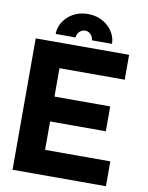

<svg xmlns="http://www.w3.org/2000/svg" viewBox="-97 -971 799 1040"><g transform="rotate(10 302.5 -451.0)"><path d="M302.2 -901.9C209.5 -901.9 147.5 -833.5 147.5 -765.1H257.3C257.3 -785.6 275.4 -810.5 302.2 -810.5C329.6 -810.5 346.7 -785.6 346.7 -765.1H457.5C457.5 -833.5 395 -901.9 302.2 -901.9ZM506.8 -429.7H200.2V-585.9H559.1V-722.7H45.4V0H559.1V-136.7H200.2V-293H506.8Z"/></g></svg>

Font: Giphurs ExtraBold
Style: Regular
Weight: 800
Version: Version 1.000